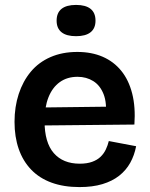

<svg xmlns="http://www.w3.org/2000/svg" viewBox="-20 -747 608 780"><path d="M303 13Q239 13 189.5 -5Q140 -23 106.5 -58Q73 -93 56 -142Q39 -191 39 -252Q39 -313 56 -365Q73 -417 105 -455.5Q137 -494 185 -515Q233 -536 294 -536Q352 -536 397 -516.5Q442 -497 472.5 -459.5Q503 -422 517 -367Q531 -312 526 -241L120 -237V-310L449 -314L409 -273Q415 -328 401 -364Q387 -400 359 -417.5Q331 -435 295 -435Q253 -435 223 -413.5Q193 -392 177 -352Q161 -312 161 -255Q161 -168 198.5 -125Q236 -82 304 -82Q333 -82 354 -89.5Q375 -97 388.5 -110Q402 -123 410 -140Q418 -157 422 -174L533 -153Q526 -116 509 -85.5Q492 -55 464 -33Q436 -11 396 1Q356 13 303 13ZM289 -600Q250 -600 230 -616Q210 -632 210 -663Q210 -695 230 -711Q250 -727 289 -727Q328 -727 348 -711Q368 -695 368 -663Q368 -632 348 -616Q328 -600 289 -600Z"/></svg>

Font: Bricolage Grotesque 28pt SemiBold
Style: Regular
Weight: 600
Version: Version 1.001;gftools[0.9.33.dev8+g029e19f]